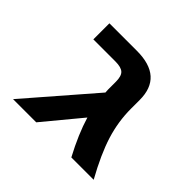

<svg xmlns="http://www.w3.org/2000/svg" viewBox="-130 -670 820 820"><g transform="rotate(45 280.0 -260.0)"><path d="M297 -363Q297 -397 283 -410Q269 -423 234 -423H101V-520H267Q424 -520 424 -380V-328Q424 -250 447.5 -174.5Q471 -99 526 0H391Q342 -92 319 -169L179 0H39L298 -299Q298 -302 297.5 -307Q297 -312 297 -315Z"/></g></svg>

Font: M PLUS 1p
Style: Bold
Weight: 700
Version: Version 1.062